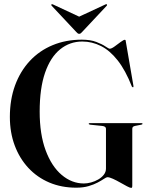

<svg xmlns="http://www.w3.org/2000/svg" viewBox="-20 -903 732 934"><path d="M623.5 -1.5Q623.5 6.5 622.2 8.8Q621 11 618 11Q612.5 11 597.8 3.2Q583 -4.5 564.8 -15Q546.5 -25.5 529.5 -33.2Q512.5 -41 502.5 -41Q497.5 -41 486 -33.2Q474.5 -25.5 456 -15.5Q437.5 -5.5 411.5 2.2Q385.5 10 351 10Q279 10 220 -15Q161 -40 118 -86.2Q75 -132.5 51.5 -195.5Q28 -258.5 28 -334Q28 -418.5 53.2 -487.5Q78.5 -556.5 125 -606.5Q171.5 -656.5 235.8 -683.2Q300 -710 378 -710Q420 -710 448.5 -699Q477 -688 493 -677Q509 -666 514 -666Q522.5 -666 537.5 -677Q552.5 -688 567 -698.8Q581.5 -709.5 587.5 -709.5Q589 -709.5 590.2 -708.2Q591.5 -707 592 -701L629 -486Q629.5 -483 629.2 -481.2Q629 -479.5 627.5 -478.5Q626.5 -478 625 -478.8Q623.5 -479.5 621.5 -482Q590.5 -561 552.5 -609.2Q514.5 -657.5 471 -679.2Q427.5 -701 380.5 -701Q319.5 -701 272.5 -663Q225.5 -625 199.2 -549.2Q173 -473.5 173 -360Q173 -250 202 -171.8Q231 -93.5 280.2 -52Q329.5 -10.5 388 -10.5Q404.5 -10.5 423 -15.5Q441.5 -20.5 458 -30Q474.5 -39.5 485 -53Q495.5 -66.5 495.5 -83V-276.5Q495.5 -282.5 490.8 -286Q486 -289.5 476 -290.5L418 -296.5Q414.5 -297.5 413 -298.5Q411.5 -299.5 411.5 -301Q411.5 -302 412.8 -303Q414 -304 416.5 -304H668.5Q671 -304 672.2 -303Q673.5 -302 673.5 -301Q673.5 -299.5 672 -298.5Q670.5 -297.5 667.5 -296.5L637 -290.5Q630 -289 626.8 -285.8Q623.5 -282.5 623.5 -276.5ZM394 -808.5 238.5 -881Q232.5 -884 230.5 -882Q229.5 -881 229.5 -879.2Q229.5 -877.5 231.5 -875L351 -747.5Q355 -743 358 -740.8Q361 -738.5 365 -738.5Q369.5 -738.5 372.5 -740.8Q375.5 -743 379.5 -747.5L499 -875Q501 -877.5 500.8 -879.2Q500.5 -881 499.5 -882Q497.5 -884 492 -881L336 -808.5Z"/></svg>

Font: Fraunces 120pt SemiBold
Style: Regular
Weight: 600
Version: Version 1.000;[b76b70a41]